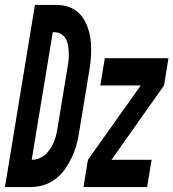

<svg xmlns="http://www.w3.org/2000/svg" viewBox="-63 -755 700 775"><path d="M-43 0 78 -735H168Q190 -735 210.5 -728.5Q231 -722 247 -709.5Q263 -697 274 -679.5Q285 -662 292 -641.5Q299 -621 302 -600Q305 -579 305 -557Q305 -535 303 -512.5Q301 -490 297 -468L256 -219Q252 -193 245 -168Q238 -143 226 -118Q214 -93 198.5 -71Q183 -49 160 -32Q137 -15 111.5 -7.5Q86 0 61 0ZM65 -110H66Q80 -110 94.5 -115.5Q109 -121 120 -131Q131 -141 139.5 -154Q148 -167 154 -181Q160 -195 163.5 -209Q167 -223 169 -237L210 -486Q213 -501 214 -515.5Q215 -530 214.5 -544.5Q214 -559 211.5 -573Q209 -587 202 -599Q195 -611 183 -618Q171 -625 156 -625H150ZM274 0 292 -110 505 -410H342L360 -520H617L599 -410L387 -110H549L531 0Z"/></svg>

Font: Iosevka XBd Ex Obl
Style: Regular
Weight: 800
Width: 7
Italic angle: -9°
Monospace: yes
Designer: Belleve Invis
Foundry: Belleve Invis
Version: Version 32.5.0; ttfautohint (v1.8.4)